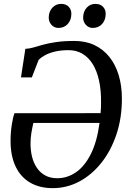

<svg xmlns="http://www.w3.org/2000/svg" viewBox="-20 -963 678 994"><path d="M88.6 -562.4 111.3 -710.2Q131.5 -710.9 153.2 -717.3Q174.8 -723.7 202.8 -731.5Q230.8 -739.3 270.4 -745.1Q309.9 -751 366.2 -751Q423.5 -751 468.8 -729.6Q514.2 -708.1 546 -668.6Q577.8 -629.1 594.4 -574.1Q611.1 -519.1 611.1 -452Q611.1 -351.5 582.7 -267Q554.4 -182.5 504.7 -120Q454.9 -57.5 390.4 -23.2Q325.9 11 253.1 11Q184.5 11 135.6 -17.8Q86.6 -46.5 60.7 -101.2Q34.7 -156 34.7 -234Q34.7 -277 40.9 -316.5Q47 -356.1 54.9 -376.8L500.6 -377.2Q501.4 -385.8 502 -394.6Q502.6 -403.3 502.9 -412.4Q503.1 -421.5 503.1 -430.7Q504 -495.2 492.8 -545.7Q481.7 -596.3 459.9 -631.4Q438.1 -666.4 406.6 -684.9Q375.2 -703.3 335.2 -703.3Q295.6 -703.3 265.1 -696.1Q234.5 -688.8 213.3 -677.2Q192.2 -665.7 179.8 -652.6L145 -562.4ZM495.4 -326.7H152.7Q146.7 -300.4 142.4 -274.4Q138 -248.3 138 -219.8Q138 -183.4 146 -151.1Q154.1 -118.8 171.1 -93.9Q188 -69 214.2 -54.7Q240.4 -40.3 276.1 -40.3Q328.3 -40.3 373.1 -71Q417.9 -101.6 450 -165Q482.1 -228.3 495.4 -326.7ZM282.2 -818.4Q261 -818.4 246.4 -834.5Q231.8 -850.6 232.3 -873.9Q233.3 -904.2 251.5 -923.5Q269.7 -942.9 296.4 -942.9Q322.1 -942.9 336.1 -927.7Q350 -912.5 349.4 -889.9Q348.9 -858.8 330.6 -838.6Q312.3 -818.4 282.2 -818.4ZM460.1 -818.4Q438.9 -818.4 424.4 -834.5Q409.9 -850.6 410.4 -873.9Q411.4 -904.2 429.2 -923.5Q447.1 -942.9 473.9 -942.9Q499.4 -942.9 513.6 -927.7Q527.8 -912.5 527.1 -889.9Q526.6 -858.8 508.4 -838.6Q490.1 -818.4 460.1 -818.4Z"/></svg>

Font: Merriweather Light
Style: Italic
Weight: 300
Italic angle: -7.8°
Designer: Eben Sorkin
Foundry: Eben Sorkin
Version: Version 2.101